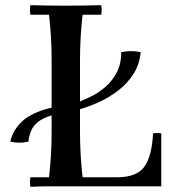

<svg xmlns="http://www.w3.org/2000/svg" viewBox="-20 -722 676 744"><path d="M180 -305V-275Q147 -265 128 -250Q109 -235 101 -216Q93 -197 90 -173Q69 -169 55 -169Q41 -169 20 -173Q28 -215 64.5 -250.5Q101 -286 180 -305ZM290 -299V-329Q311 -337 338.5 -351Q366 -365 391.5 -388Q417 -411 433.5 -443.5Q450 -476 450 -520Q471 -524 487.5 -524Q504 -524 525 -520Q521 -473 497.5 -436Q474 -399 439 -372Q404 -345 365 -327Q326 -309 290 -299ZM98 2Q94 -17 98 -35H170Q175 -80 177.5 -122.5Q180 -165 180 -210V-490Q180 -535 177.5 -577.5Q175 -620 170 -665H98Q94 -684 98 -702Q133 -701 167 -700.5Q201 -700 235 -700Q270 -700 304 -700.5Q338 -701 372 -702Q376 -684 372 -665H300Q295 -620 292.5 -577.5Q290 -535 290 -490V-210Q290 -165 292.5 -122.5Q295 -80 300 -35H433Q511 -35 540 -77Q569 -119 573 -205Q589 -208 605 -205V0H235Q201 0 167 0Q133 0 98 2Z"/></svg>

Font: Poltawski Nowy
Style: Regular
Weight: 400
Designer: Adam Pótawski, Mateusz Machalski, Borys Kosmynka, Ania Wieluska
Foundry: Capitalics.wtf
Version: Version 1.001;gftools[0.9.25]